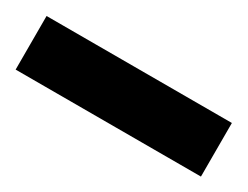

<svg xmlns="http://www.w3.org/2000/svg" viewBox="-29 -36 429 332"><g transform="rotate(30 185.0 130.5)"><path d="M0 184V77H370V184Z"/></g></svg>

Font: Saira SemiCondensed
Style: Bold
Weight: 700
Width: 4
Designer: Hector Gatti with collaboration of the Omnibus-Type team
Foundry: Omnibus-Type
Version: Version 1.101